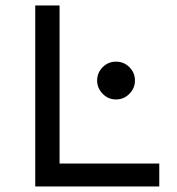

<svg xmlns="http://www.w3.org/2000/svg" viewBox="-20 -674 640 694"><path d="M107.4 0V-654.3H195.3V-83H555.7V0ZM399.4 -314.5Q371.1 -314.5 351.1 -335Q331.1 -355.5 331.1 -382.8Q331.1 -411.1 351.1 -431.2Q371.1 -451.2 399.4 -451.2Q427.7 -451.2 447.8 -431.2Q467.8 -411.1 467.8 -382.8Q467.8 -355.5 447.8 -335Q427.7 -314.5 399.4 -314.5Z"/></svg>

Font: Sen
Style: Regular
Weight: 400
Designer: Kosal Sen, Philatype
Foundry: Philatype
Version: Version 2.000;gftools[0.9.31]